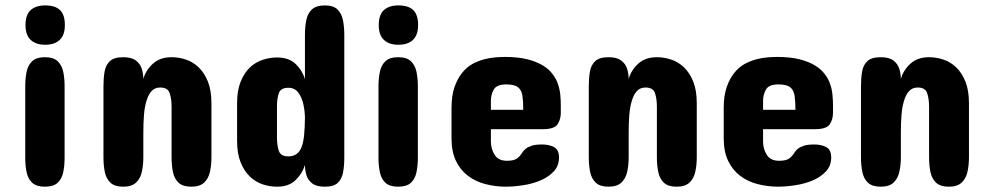

<svg xmlns="http://www.w3.org/2000/svg" viewBox="-20 -704 3730 724"><path d="M224.6 -609.4Q224.6 -571.8 205.1 -553.5Q185.5 -535.2 150.4 -535.2Q115.2 -535.2 95.7 -553.5Q76.2 -571.8 76.2 -609.4Q76.2 -648.4 95.7 -666Q115.2 -683.6 150.4 -683.6Q188 -683.6 206.3 -666Q224.6 -648.4 224.6 -609.4ZM75.2 -109.4V-378.9Q75.2 -408.2 80.3 -433.1Q85.4 -458 101.3 -473.1Q117.2 -488.3 149.4 -488.3Q181.6 -488.3 197.5 -473.1Q213.4 -458 218.5 -433.1Q223.6 -408.2 223.6 -378.9V-109.4Q223.6 -79.6 218.5 -54.7Q213.4 -29.8 197.5 -14.9Q181.6 0 149.4 0Q117.2 0 101.3 -14.9Q85.4 -29.8 80.3 -54.7Q75.2 -79.6 75.2 -109.4Z M777.3 -314.5V-111.3Q777.3 -81.5 771.7 -56.2Q766.1 -30.8 749.8 -15.4Q733.4 0 701.2 0Q669.4 0 653.3 -15.1Q637.2 -30.3 632.1 -55.7Q627 -81.1 627 -111.3V-301.8Q627 -331.1 619.9 -352.5Q612.8 -374 584 -374Q564 -374 551.8 -360.8Q539.6 -347.7 532.7 -324.7Q525.4 -301.8 522.9 -270.8Q520.5 -239.7 520.5 -204.1V-111.3Q520.5 -81.5 514.9 -56.2Q509.3 -30.8 492.9 -15.4Q476.6 0 444.3 0Q412.6 0 396.5 -15.1Q380.4 -30.3 375.2 -55.7Q370.1 -81.1 370.1 -111.3V-377.9Q370.1 -408.7 374.3 -433.6Q378.4 -458.5 394.3 -473.4Q410.2 -488.3 444.3 -488.3Q476.1 -488.3 492.4 -475.8Q508.8 -463.4 514.6 -444.6Q520.5 -425.8 520.5 -406.2Q529.3 -438.5 556.2 -463.4Q583 -488.3 627 -488.3Q653.8 -488.3 680.7 -479.5Q707.5 -470.7 729 -450.2Q750.5 -429.7 763.9 -396.5Q777.3 -363.3 777.3 -314.5Z M1278.3 -572.3V-110.4Q1278.3 -80.1 1273.9 -54.9Q1269.5 -29.8 1254.2 -14.9Q1238.8 0 1205.1 0Q1173.3 0 1157.2 -12.5Q1141.1 -24.9 1135.5 -43.7Q1129.9 -62.5 1129.9 -82Q1120.1 -49.8 1094.7 -24.9Q1069.3 0 1024.4 0Q997.6 0 970.7 -8.8Q943.8 -17.6 922.4 -38.1Q900.9 -58.6 887.5 -91.6Q874 -124.5 874 -172.9V-314.5Q874 -363.3 887.5 -396.2Q900.9 -429.2 922.4 -449.7Q943.8 -469.7 970.7 -478.5Q997.6 -487.3 1024.4 -487.3Q1069.3 -487.3 1094.7 -462.9Q1120.1 -438.5 1129.9 -405.3V-572.3Q1129.9 -603 1135 -628.2Q1140.1 -653.3 1156.2 -668.5Q1172.4 -683.6 1205.1 -683.6Q1236.8 -683.6 1252.4 -668.5Q1268.1 -653.3 1273.2 -627.9Q1278.3 -602.5 1278.3 -572.3ZM1024.4 -303.7V-185.5Q1024.4 -157.2 1031.2 -135.7Q1038.1 -114.3 1067.4 -114.3Q1103.5 -114.3 1117.2 -149.4Q1124 -167 1126.7 -194.1Q1129.4 -221.2 1129.9 -258.8Q1129.9 -281.7 1124.5 -308.3Q1119.1 -335 1105.5 -354Q1091.8 -373 1067.4 -373Q1038.1 -373 1031.2 -352.1Q1024.4 -331.1 1024.4 -303.7Z M1556.6 -609.4Q1556.6 -571.8 1537.1 -553.5Q1517.6 -535.2 1482.4 -535.2Q1447.3 -535.2 1427.7 -553.5Q1408.2 -571.8 1408.2 -609.4Q1408.2 -648.4 1427.7 -666Q1447.3 -683.6 1482.4 -683.6Q1520 -683.6 1538.3 -666Q1556.6 -648.4 1556.6 -609.4ZM1407.2 -109.4V-378.9Q1407.2 -408.2 1412.4 -433.1Q1417.5 -458 1433.3 -473.1Q1449.2 -488.3 1481.4 -488.3Q1513.7 -488.3 1529.5 -473.1Q1545.4 -458 1550.5 -433.1Q1555.7 -408.2 1555.7 -378.9V-109.4Q1555.7 -79.6 1550.5 -54.7Q1545.4 -29.8 1529.5 -14.9Q1513.7 0 1481.4 0Q1449.2 0 1433.3 -14.9Q1417.5 -29.8 1412.4 -54.7Q1407.2 -79.6 1407.2 -109.4Z M2094.7 -308.6V-278.3Q2094.7 -254.4 2082.8 -235.6Q2070.8 -216.8 2025.4 -216.8H1831.1V-169.9Q1831.1 -143.1 1845 -120.4Q1858.9 -97.7 1891.6 -97.7Q1917.5 -97.7 1929.2 -106.2Q1940.9 -114.7 1949.2 -128.4Q1954.6 -136.7 1962.4 -143.1Q1970.7 -149.9 1984.9 -154.5Q1999 -159.2 2024.4 -159.2Q2050.8 -159.2 2069.3 -149.2Q2087.9 -139.2 2087.9 -110.4Q2087.9 -78.6 2067.9 -57.4Q2047.9 -36.1 2017.6 -23.4Q1987.3 -10.7 1951.9 -5.4Q1916.5 0 1885.7 0Q1845.2 -0.5 1808.6 -10.3Q1772 -20 1744.1 -41.5Q1715.8 -63 1699.2 -97.7Q1682.6 -132.3 1682.6 -182.6V-296.9Q1682.6 -342.8 1693.8 -375.5Q1705.1 -407.7 1722.4 -429.2Q1739.7 -450.7 1761.7 -462.9Q1783.7 -474.6 1806.2 -480.5Q1828.6 -486.3 1848.9 -487.8Q1869.1 -489.3 1883.8 -489.3Q1933.1 -489.3 1968.3 -480.5Q2002.9 -471.7 2026.4 -457.5Q2049.8 -443.4 2063.5 -424.8Q2077.6 -406.7 2084 -386.7Q2090.8 -367.2 2092.8 -346.7Q2094.7 -326.2 2094.7 -308.6ZM1831.1 -324.2V-290H1953.1Q1953.1 -321.8 1950 -343Q1946.8 -364.3 1933.3 -375Q1919.9 -385.7 1888.7 -385.7Q1853 -385.7 1842 -366.5Q1831.1 -347.2 1831.1 -324.2Z M2607.4 -314.5V-111.3Q2607.4 -81.5 2601.8 -56.2Q2596.2 -30.8 2579.8 -15.4Q2563.5 0 2531.2 0Q2499.5 0 2483.4 -15.1Q2467.3 -30.3 2462.2 -55.7Q2457 -81.1 2457 -111.3V-301.8Q2457 -331.1 2450 -352.5Q2442.9 -374 2414.1 -374Q2394 -374 2381.8 -360.8Q2369.6 -347.7 2362.8 -324.7Q2355.5 -301.8 2353 -270.8Q2350.6 -239.7 2350.6 -204.1V-111.3Q2350.6 -81.5 2345 -56.2Q2339.4 -30.8 2323 -15.4Q2306.6 0 2274.4 0Q2242.7 0 2226.6 -15.1Q2210.4 -30.3 2205.3 -55.7Q2200.2 -81.1 2200.2 -111.3V-377.9Q2200.2 -408.7 2204.3 -433.6Q2208.5 -458.5 2224.4 -473.4Q2240.2 -488.3 2274.4 -488.3Q2306.2 -488.3 2322.5 -475.8Q2338.9 -463.4 2344.7 -444.6Q2350.6 -425.8 2350.6 -406.2Q2359.4 -438.5 2386.2 -463.4Q2413.1 -488.3 2457 -488.3Q2483.9 -488.3 2510.7 -479.5Q2537.6 -470.7 2559.1 -450.2Q2580.6 -429.7 2594 -396.5Q2607.4 -363.3 2607.4 -314.5Z M3121.1 -308.6V-278.3Q3121.1 -254.4 3109.1 -235.6Q3097.2 -216.8 3051.8 -216.8H2857.4V-169.9Q2857.4 -143.1 2871.3 -120.4Q2885.3 -97.7 2918 -97.7Q2943.8 -97.7 2955.6 -106.2Q2967.3 -114.7 2975.6 -128.4Q2981 -136.7 2988.8 -143.1Q2997.1 -149.9 3011.2 -154.5Q3025.4 -159.2 3050.8 -159.2Q3077.1 -159.2 3095.7 -149.2Q3114.3 -139.2 3114.3 -110.4Q3114.3 -78.6 3094.2 -57.4Q3074.2 -36.1 3043.9 -23.4Q3013.7 -10.7 2978.3 -5.4Q2942.9 0 2912.1 0Q2871.6 -0.5 2835 -10.3Q2798.3 -20 2770.5 -41.5Q2742.2 -63 2725.6 -97.7Q2709 -132.3 2709 -182.6V-296.9Q2709 -342.8 2720.2 -375.5Q2731.4 -407.7 2748.8 -429.2Q2766.1 -450.7 2788.1 -462.9Q2810.1 -474.6 2832.5 -480.5Q2855 -486.3 2875.2 -487.8Q2895.5 -489.3 2910.2 -489.3Q2959.5 -489.3 2994.6 -480.5Q3029.3 -471.7 3052.7 -457.5Q3076.2 -443.4 3089.8 -424.8Q3104 -406.7 3110.4 -386.7Q3117.2 -367.2 3119.1 -346.7Q3121.1 -326.2 3121.1 -308.6ZM2857.4 -324.2V-290H2979.5Q2979.5 -321.8 2976.3 -343Q2973.1 -364.3 2959.7 -375Q2946.3 -385.7 2915 -385.7Q2879.4 -385.7 2868.4 -366.5Q2857.4 -347.2 2857.4 -324.2Z M3633.8 -314.5V-111.3Q3633.8 -81.5 3628.2 -56.2Q3622.6 -30.8 3606.2 -15.4Q3589.8 0 3557.6 0Q3525.9 0 3509.8 -15.1Q3493.7 -30.3 3488.5 -55.7Q3483.4 -81.1 3483.4 -111.3V-301.8Q3483.4 -331.1 3476.3 -352.5Q3469.2 -374 3440.4 -374Q3420.4 -374 3408.2 -360.8Q3396 -347.7 3389.2 -324.7Q3381.8 -301.8 3379.4 -270.8Q3377 -239.7 3377 -204.1V-111.3Q3377 -81.5 3371.3 -56.2Q3365.7 -30.8 3349.4 -15.4Q3333 0 3300.8 0Q3269 0 3252.9 -15.1Q3236.8 -30.3 3231.7 -55.7Q3226.6 -81.1 3226.6 -111.3V-377.9Q3226.6 -408.7 3230.7 -433.6Q3234.9 -458.5 3250.7 -473.4Q3266.6 -488.3 3300.8 -488.3Q3332.5 -488.3 3348.9 -475.8Q3365.2 -463.4 3371.1 -444.6Q3377 -425.8 3377 -406.2Q3385.7 -438.5 3412.6 -463.4Q3439.5 -488.3 3483.4 -488.3Q3510.3 -488.3 3537.1 -479.5Q3564 -470.7 3585.4 -450.2Q3606.9 -429.7 3620.4 -396.5Q3633.8 -363.3 3633.8 -314.5Z"/></svg>

Font: Dangrek
Style: Regular
Weight: 400
Designer: Danh Hong
Version: Version 8.001; ttfautohint (v1.8.3)